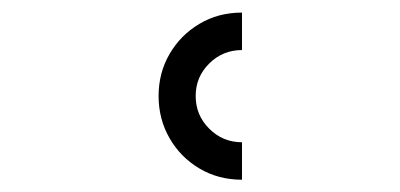

<svg xmlns="http://www.w3.org/2000/svg" viewBox="-20 -780 642 308"><path d="M368.2 -491.7Q330.1 -491.7 299.8 -509.8Q269.5 -527.8 252 -558.3Q234.4 -588.9 234.4 -626Q234.4 -663.1 252 -693.4Q269.5 -723.6 299.8 -741.7Q330.1 -759.8 368.2 -759.8V-699.7Q337.4 -699.7 315.7 -678.2Q293.9 -656.7 293.9 -626Q293.9 -595.2 315.7 -573.5Q337.4 -551.8 368.2 -551.8Z"/></svg>

Font: Vazir Code Hack
Style: Code-Hack
Weight: 400
Foundry: DejaVu fonts team - Redesigned by Saber Rastikerdar
Version: Version 1.1.2